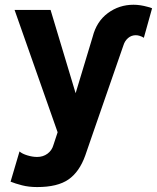

<svg xmlns="http://www.w3.org/2000/svg" viewBox="-20 -549 651 797"><path d="M334 96.2Q309.6 164.6 264.2 196Q218.8 227.5 134.3 227.5Q99.6 227.5 71.3 220.2Q43 212.9 23.9 205.1L61 79.6Q71.8 89.4 93.3 95.9Q114.7 102.5 134.3 102.5Q158.7 102.5 177 89.1Q195.3 75.7 201.7 53.2L219.2 0L40.5 -507.8H189.9L293.9 -162.1L364.7 -396.5Q380.9 -460 427.7 -494.6Q474.6 -529.3 534.2 -529.3Q562 -529.3 593.3 -520.5Q602.1 -518.6 611.3 -514.6L577.1 -392.1Q570.3 -397 559.1 -400.4Q551.8 -402.8 543.5 -402.8Q525.4 -402.8 511.7 -391.1Q498 -379.4 492.2 -360.4L367.2 0Z"/></svg>

Font: Giphurs
Style: Bold
Weight: 700
Version: Version 0.920; ttfautohint (v1.8.4.7-5d5b)